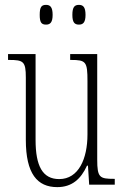

<svg xmlns="http://www.w3.org/2000/svg" viewBox="-20 -758 509 788"><path d="M304 -657C321 -657 331 -666 331 -697C331 -729 321 -738 304 -738C286 -738 277 -729 277 -697C277 -666 286 -657 304 -657ZM169 -657C186 -657 196 -666 196 -697C196 -729 186 -738 169 -738C150 -738 143 -729 143 -697C143 -666 150 -657 169 -657ZM215 10C275 10 312 -23 337 -78H341L346 0H451V-24H448C389 -24 379 -29 379 -103V-536H268V-512H271C333 -512 339 -505 339 -425V-206C339 -107 303 -23 223 -23C155 -23 126 -76 126 -184V-536H13V-512H17C76 -512 86 -506 86 -440V-184C86 -45 133 10 215 10Z"/></svg>

Font: Noto Serif Thai ExtraCondensed ExtraLight
Style: Regular
Weight: 200
Width: 2
Designer: Monotype Design Team
Foundry: Monotype Imaging Inc.
Version: Version 2.002